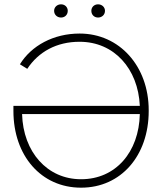

<svg xmlns="http://www.w3.org/2000/svg" viewBox="-20 -861 759 887"><path d="M262 -780C280 -780 293 -793 293 -811C293 -828 280 -841 262 -841C244 -841 230 -828 230 -811C230 -793 244 -780 262 -780ZM433 -780C451 -780 465 -793 465 -811C465 -828 451 -841 433 -841C415 -841 402 -828 402 -811C402 -793 415 -780 433 -780ZM42 -372V-348C42 -142 170 6 354 6H355C539 6 667 -142 667 -348V-352C667 -555 532 -706 348 -706C227 -706 125 -650 72 -564L106 -543C158 -622 242 -668 347 -668H348C507 -668 618 -544 626 -372ZM626 -334C622 -158 514 -33 355 -33H354C199 -33 87 -158 82 -334Z"/></svg>

Font: Fixel Display ExtraLight
Style: Regular
Weight: 200
Designer: AlfaBravo + MacPaw
Foundry: Kyrylo Tkachov, Marchela Mozhyna, Serhii Makarenko, Maria Weinstein, Zakhar Kryvoshyya
Version: Version 1.211